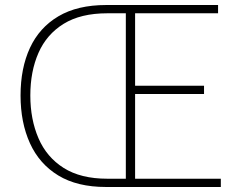

<svg xmlns="http://www.w3.org/2000/svg" viewBox="-20 -746 953 766"><path d="M403 0Q288 0 212.5 -46Q137 -92 99.5 -174.5Q62 -257 62 -365Q62 -474 99.5 -555Q137 -636 213 -681Q289 -726 404 -726H850V-693H519V-404H794V-371H519V-33H861V0ZM408 -33H482V-693H408Q302 -693 234 -651Q166 -609 133.5 -535Q101 -461 101 -365Q101 -270 133.5 -194.5Q166 -119 234 -76Q302 -33 408 -33Z"/></svg>

Font: Noto Sans KR Thin Thin
Style: Regular
Weight: 250
Version: Version 2.004-H2;hotconv 1.0.118;makeotfexe 2.5.65603